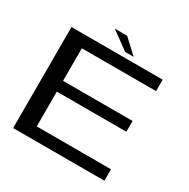

<svg xmlns="http://www.w3.org/2000/svg" viewBox="-176 -951 1091 1111"><g transform="rotate(30 370.0 -396.0)"><path d="M56 0H665.5V-76.5H169.5V-309H634V-381H169.5V-598.5H665.5V-675H56ZM397 -705.5H454L360 -792.5H277.5Z"/></g></svg>

Font: Anybody Expanded
Style: Regular
Weight: 400
Width: 7
Version: Version 1.113;gftools[0.9.25]